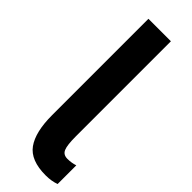

<svg xmlns="http://www.w3.org/2000/svg" viewBox="-276 -818 873 873"><g transform="rotate(45 160.0 -382.0)"><path d="M81.1 -179.7V-798.8H225.6V-187.5Q225.6 -130.9 234.9 -109.4Q244.1 -87.9 270.5 -87.9Q296.9 -87.9 320.3 -95.7V24.4Q291 35.2 253.9 35.2Q157.2 35.2 119.1 -18.1Q81.1 -71.3 81.1 -179.7Z"/></g></svg>

Font: GenEi M Gothic v2 Bold
Style: Regular
Weight: 700
Version: Version 2.0